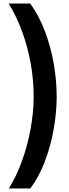

<svg xmlns="http://www.w3.org/2000/svg" viewBox="-20 -820 389 1084"><path d="M300 -274Q300 -186 283 -90Q266 6 232.5 93.5Q199 181 151 244H30Q73 175 104 89Q135 3 152.5 -91Q170 -185 170 -275Q170 -366 154 -458Q138 -550 106.5 -637.5Q75 -725 29 -800H151Q201 -730 234 -642.5Q267 -555 283.5 -460Q300 -365 300 -274Z"/></svg>

Font: Noto Sans Tamil
Style: Regular
Weight: 400
Designer: Jelle Bosma - Monotype Design Team
Foundry: Monotype Imaging Inc.
Version: Version 2.003